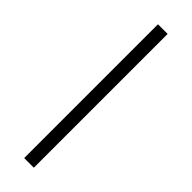

<svg xmlns="http://www.w3.org/2000/svg" viewBox="-313 -805 957 957"><g transform="rotate(45 165.0 -326.5)"><path d="M199 145H131V-798H199Z"/></g></svg>

Font: IBM Plex Sans JP
Style: Regular
Weight: 400
Designer: Mike Abbink; Paul van der Laan; Pieter van Rosmalen; Wujin Sim; Yejin Wi; Jinhee Kim; Boomi Park; Yona Kim; Kichan Ma
Foundry: Sandoll Inc.
Version: Version 1.000